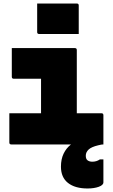

<svg xmlns="http://www.w3.org/2000/svg" viewBox="-20 -820 640 1090"><path d="M191 -800H416Q427 -800 427 -789V-627H202Q191 -627 191 -638ZM33 -177H213V-373H58Q47 -373 47 -384V-547H405Q416 -547 416 -536V-177H556Q567 -177 567 -166V0H566Q562 0 555 1Q548 2 537 5Q499 14 483 29Q467 44 467 64Q467 83 477.5 90.5Q488 98 504 98Q528 98 547 85H567V215Q567 231 540.5 240.5Q514 250 477 250Q406 250 366 218.5Q326 187 326 126Q326 84 341 52.5Q356 21 383 0H44Q33 0 33 -11Z"/></svg>

Font: Recursive Mn Lnr St Blk
Style: Regular
Weight: 900
Monospace: yes
Version: Version 1.079;hotconv 1.0.112;makeotfexe 2.5.65598; ttfautoh